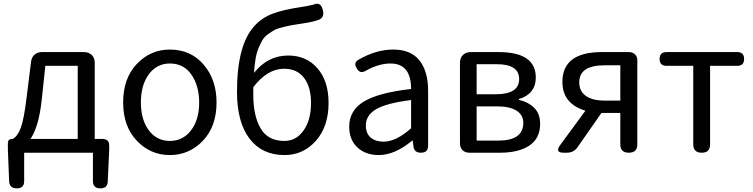

<svg xmlns="http://www.w3.org/2000/svg" viewBox="-20 -824 4062 1036"><path d="M144.5 -74.2H399.4V-468.8H224.6L205.1 -285.2Q189.5 -140.6 144.5 -74.2ZM481.4 0H110.4V153.3Q110.4 192.4 70.3 192.4Q31.2 192.4 29.3 154.3L22.5 -16.6V-50.8Q22.5 -74.2 44.9 -74.2H47.9Q74.2 -86.9 91.8 -133.3Q109.4 -179.7 124 -301.8L147.5 -490.2Q150.4 -514.6 166 -528.8Q181.6 -543 206.1 -543H432.6Q459 -543 475.1 -527.3Q491.2 -511.7 491.2 -485.4V-74.2H533.2Q569.3 -74.2 569.3 -38.1V-16.6L561.5 154.3Q560.5 192.4 521.5 192.4Q481.4 192.4 481.4 153.3Z M896.5 -556.6Q1008.8 -556.6 1078.6 -475.6Q1148.4 -394.5 1148.4 -271.5Q1148.4 -141.6 1074.7 -64.5Q1001 12.7 896.5 12.7Q792 12.7 718.3 -64.5Q644.5 -141.6 644.5 -271.5Q644.5 -401.4 718.3 -479Q792 -556.6 896.5 -556.6ZM1054.7 -271.5Q1054.7 -360.4 1013.2 -420.9Q971.7 -481.4 896.5 -481.4Q826.2 -481.4 783.2 -423.3Q740.2 -365.2 740.2 -271.5Q740.2 -177.7 783.2 -120.6Q826.2 -63.5 896.5 -63.5Q966.8 -63.5 1010.7 -120.6Q1054.7 -177.7 1054.7 -271.5Z M1346.7 -311.5Q1346.7 -199.2 1386.2 -131.3Q1425.8 -63.5 1514.6 -63.5Q1578.1 -63.5 1618.2 -120.1Q1658.2 -176.8 1658.2 -268.6Q1658.2 -354.5 1620.6 -403.8Q1583 -453.1 1512.7 -453.1Q1422.9 -453.1 1346.7 -353.5ZM1351.6 -682.6Q1392.6 -728.5 1452.1 -750.5Q1511.7 -772.5 1599.6 -785.2Q1641.6 -791 1673.8 -799.8Q1711.9 -816.4 1722.7 -766.6Q1730.5 -732.4 1704.1 -718.8Q1671.9 -706.1 1618.2 -698.2Q1578.1 -692.4 1556.6 -688.5Q1535.2 -684.6 1505.4 -677.2Q1475.6 -669.9 1460.4 -661.6Q1445.3 -653.3 1425.8 -639.2Q1406.2 -625 1396 -607.4Q1385.7 -589.8 1375 -564.5Q1364.3 -539.1 1358.9 -505.9Q1353.5 -472.7 1350.6 -430.7Q1424.8 -524.4 1535.2 -524.4Q1632.8 -524.4 1692.9 -455.6Q1752.9 -386.7 1752.9 -268.6Q1752.9 -141.6 1684.6 -64.5Q1616.2 12.7 1515.6 12.7Q1393.6 12.7 1326.2 -76.2Q1258.8 -165 1258.8 -329.1Q1258.8 -580.1 1351.6 -682.6Z M2290 -334V-37.1Q2290 0 2251 0Q2214.8 0 2210.9 -34.2L2207 -65.4H2204.1Q2110.4 12.7 2023.4 12.7Q1953.1 12.7 1908.7 -28.3Q1864.3 -69.3 1864.3 -140.6Q1864.3 -228.5 1943.8 -276.4Q2023.4 -324.2 2198.2 -343.8Q2198.2 -481.4 2086.9 -481.4Q2023.4 -481.4 1954.1 -442.4Q1921.9 -422.9 1904.3 -456.1Q1886.7 -485.4 1913.1 -501Q2008.8 -556.6 2101.6 -556.6Q2197.3 -556.6 2243.7 -497.6Q2290 -438.5 2290 -334ZM2198.2 -131.8V-284.2Q2065.4 -267.6 2009.8 -234.9Q1954.1 -202.1 1954.1 -147.5Q1954.1 -103.5 1980.5 -81.5Q2006.8 -59.6 2049.8 -59.6Q2117.2 -59.6 2198.2 -131.8Z M2678.7 0H2512.7Q2489.3 0 2475.6 -13.7Q2461.9 -27.3 2461.9 -50.8V-485.4Q2461.9 -511.7 2478 -527.3Q2494.1 -543 2520.5 -543H2670.9Q2871.1 -543 2871.1 -405.3Q2871.1 -361.3 2847.2 -331.5Q2823.2 -301.8 2780.3 -290V-285.2Q2831.1 -273.4 2862.8 -241.7Q2894.5 -210 2894.5 -156.2Q2894.5 -77.1 2836.4 -38.6Q2778.3 0 2678.7 0ZM2661.1 -477.5H2551.8V-315.4H2655.3Q2781.2 -315.4 2781.2 -397.5Q2781.2 -477.5 2661.1 -477.5ZM2551.8 -65.4H2668.9Q2803.7 -65.4 2803.7 -161.1Q2803.7 -203.1 2767.6 -226.6Q2731.4 -250 2663.1 -250H2551.8Z M3327.1 -281.2V-471.7H3242.2Q3105.5 -471.7 3105.5 -379.9Q3105.5 -332 3141.1 -306.6Q3176.8 -281.2 3242.2 -281.2ZM3227.5 -543H3373Q3393.6 -543 3406.2 -530.8Q3418.9 -518.6 3418.9 -498V-44.9Q3418.9 0 3373 0Q3327.1 0 3327.1 -44.9V-214.8H3225.6L3096.7 -30.3Q3076.2 0 3038.1 0H3020.5Q2974.6 0 3001 -39.1L3138.7 -226.6Q3014.6 -264.6 3014.6 -381.8Q3014.6 -543 3227.5 -543Z M3576.2 -543H3958Q3995.1 -543 3995.1 -505.9Q3995.1 -468.8 3958 -468.8H3811.5V-44.9Q3811.5 0 3766.6 0Q3720.7 0 3720.7 -44.9V-468.8H3576.2Q3539.1 -468.8 3539.1 -505.9Q3539.1 -543 3576.2 -543Z"/></svg>

Font: GenSenMaruGothic TW TTF Regular
Style: Regular
Weight: 400
Version: Version 1.301